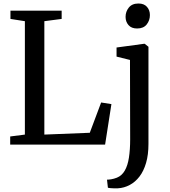

<svg xmlns="http://www.w3.org/2000/svg" viewBox="-20 -802 941 1065"><path d="M36.5 0V-45L118 -55.5V-684.5L38 -697V-743H322V-697L226 -684.5V-55.5L478 -65.5L541 -233.5L598 -224.5L563 0ZM634 242.5Q626.5 243 614.5 242.8Q602.5 242.5 592 241.5Q581.5 240.5 578.5 239L573.5 194.5Q581 195 596.5 192.5Q612 190 628.5 183.5Q656 172.5 672.2 144.2Q688.5 116 695.2 72Q702 28 702 -29L701 -469.5L626.5 -488V-538.5L778 -559H783L803.5 -542.5V-4Q803.5 56.5 790.2 101.8Q777 147 753.5 177.5Q730 208 699.2 224.2Q668.5 240.5 634 242.5ZM740 -644Q709 -644 692.8 -662.8Q676.5 -681.5 676.5 -708.5Q676.5 -737.5 694.5 -760Q712.5 -782.5 747.5 -782.5H748.5Q779 -782.5 795.2 -764Q811.5 -745.5 811.5 -718.5Q811.5 -689 793.8 -666.5Q776 -644 741 -644Z"/></svg>

Font: Merriweather 36pt
Style: Regular
Weight: 400
Designer: Eben Sorkin
Foundry: Eben Sorkin
Version: Version 2.100